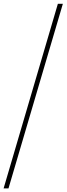

<svg xmlns="http://www.w3.org/2000/svg" viewBox="-64 -788 361 1040"><path d="M-44.5 232.5 249.5 -767.5H276.5L-18 232.5Z"/></svg>

Font: Newsreader Display ExtraLight
Style: Italic
Weight: 275
Italic angle: -17°
Designer: Hugues Gentile
Foundry: Production Type
Version: Version 1.001